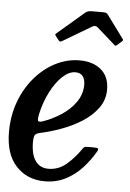

<svg xmlns="http://www.w3.org/2000/svg" viewBox="-61 -790 571 841"><g transform="rotate(5 224.5 -370.0)"><path d="M-7 -191.5Q-7 -263.5 16 -325.2Q39 -387 78.8 -433Q118.5 -479 169.2 -504.8Q220 -530.5 275 -530.5Q333.5 -530.5 369.2 -500.2Q405 -470 405 -413.5Q405 -368 379 -332.2Q353 -296.5 311.5 -270Q270 -243.5 221.5 -225.8Q173 -208 128 -198.5Q112.5 -195 107.2 -187.8Q102 -180.5 101.5 -159Q101 -103.5 121.2 -74.5Q141.5 -45.5 178.5 -45.5Q223.5 -45.5 258.8 -76Q294 -106.5 320 -145.5Q324.5 -152 328.8 -154Q333 -156 344.5 -156H369.5Q385 -156 388 -152.5Q391 -149 384 -137.5Q362 -99.5 330.8 -65.5Q299.5 -31.5 258.5 -10.5Q217.5 10.5 166.5 10.5Q90.5 10.5 41.8 -41.5Q-7 -93.5 -7 -191.5ZM133.5 -249.5Q176.5 -264 215.5 -289.2Q254.5 -314.5 278.8 -349Q303 -383.5 303.5 -425Q303.5 -449 293 -463Q282.5 -477 260.5 -477Q232.5 -477 204 -450.5Q175.5 -424 152.5 -379.5Q129.5 -335 117.5 -281Q113.5 -262.5 115 -253.5Q116.5 -244.5 133.5 -249.5ZM173.5 -611.5 162 -626.5Q157 -632.5 157.8 -634.5Q158.5 -636.5 165 -642L280.5 -741Q290.5 -749.5 308.5 -749.5H358Q368 -749.5 372 -747.5Q376 -745.5 379.5 -741L453.5 -640.5Q456 -636.5 455.8 -634.8Q455.5 -633 451 -629L433.5 -613.5Q426.5 -607.5 424.5 -608Q422.5 -608.5 417.5 -613L340 -681.5Q329 -691 315 -682L191 -608.5Q184.5 -604.5 180.8 -605.5Q177 -606.5 173.5 -611.5Z"/></g></svg>

Font: Besley* Narrow Medium
Style: Italic
Weight: 500
Width: 4
Italic angle: -13°
Designer: Owen Earl
Foundry: indestructible type*
Version: Version 3.000; ttfautohint (v1.8.3)